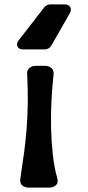

<svg xmlns="http://www.w3.org/2000/svg" viewBox="-20 -853 403 878"><path d="M215 -645Q204 -627 184 -627H86Q66 -627 60 -640.5Q54 -654 65 -668L182 -819Q193 -833 212 -833H277Q294 -833 301 -820.5Q308 -808 300 -794ZM112 5Q94 5 82 -5Q70 -15 73 -36Q82 -96 89.5 -150.5Q97 -205 101.5 -261.5Q106 -318 107 -380Q108 -442 104 -516Q103 -533 115 -542.5Q127 -552 144 -552H186Q204 -552 215.5 -541.5Q227 -531 225 -512Q219 -458 215.5 -395Q212 -332 213.5 -269Q215 -206 221.5 -146Q228 -86 242 -38Q248 -16 235 -5.5Q222 5 205 5Z"/></svg>

Font: OpenDyslexic3
Style: Bold
Weight: 700
Designer: Abelardo Gonzalez
Version: Version 1.000;PS 001.001;hotconv 1.0.56